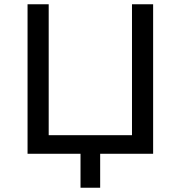

<svg xmlns="http://www.w3.org/2000/svg" viewBox="-20 -720 847 899"><path d="M697 -700V0H449V159H357V0H109V-700H208V-87H598V-700Z"/></svg>

Font: Montserrat
Style: Regular
Weight: 500
Designer: Julieta Ulanovsky
Foundry: Julieta Ulanovsky
Version: Version 7.200;PS 007.200;hotconv 1.0.88;makeotf.lib2.5.64775